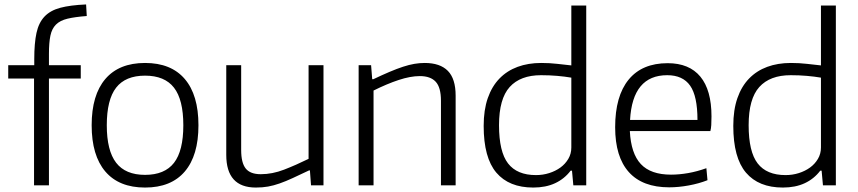

<svg xmlns="http://www.w3.org/2000/svg" viewBox="-20 -833 3856 863"><path d="M133 -480H17V-540H134V-567Q134 -639 144 -685Q154 -731 180 -758.5Q206 -786 251 -798Q296 -810 367 -813L370 -761Q317 -757 283.5 -749Q250 -741 231.5 -722.5Q213 -704 206.5 -672.5Q200 -641 200 -591V-540H343V-480H200V0H133Z M632 10Q515 10 453.5 -62Q392 -134 392 -270Q392 -406 453.5 -478Q515 -550 632 -550Q749 -550 810.5 -478Q872 -406 872 -270Q872 -134 810.5 -62Q749 10 632 10ZM632 -47Q720 -47 762 -101Q804 -155 804 -270Q804 -385 762 -439Q720 -493 632 -493Q544 -493 502 -439Q460 -385 460 -270Q460 -156 502 -101.5Q544 -47 632 -47Z M1130 10Q997 10 997 -137V-540H1064V-159Q1064 -101 1084.5 -75.5Q1105 -50 1152 -50Q1204 -50 1257 -70.5Q1310 -91 1367 -119V-540H1434V0H1378L1373 -67H1369Q1327 -47 1295.5 -32.5Q1264 -18 1237 -8.5Q1210 1 1185 5.5Q1160 10 1130 10Z M1592 -540H1648L1653 -477H1658Q1698 -496 1731 -510Q1764 -524 1791.5 -533Q1819 -542 1842.5 -546Q1866 -550 1889 -550Q1958 -550 1993 -514.5Q2028 -479 2028 -403V0H1962V-380Q1962 -440 1938.5 -465.5Q1915 -491 1867 -491Q1825 -491 1772 -473.5Q1719 -456 1659 -426V0H1592Z M2377 10Q2268 10 2211 -57Q2154 -124 2154 -267Q2154 -339 2172.5 -392Q2191 -445 2225 -480Q2259 -515 2306.5 -532.5Q2354 -550 2413 -550Q2451 -550 2485 -546Q2519 -542 2548 -539V-808H2615V0H2557L2551 -66H2545Q2517 -29 2475 -9.5Q2433 10 2377 10ZM2389 -46Q2420 -46 2448.5 -55Q2477 -64 2499 -80Q2521 -96 2534.5 -119Q2548 -142 2548 -170V-484Q2519 -489 2484.5 -492Q2450 -495 2412 -495Q2319 -495 2271 -442Q2223 -389 2223 -270Q2223 -151 2263.5 -98.5Q2304 -46 2389 -46Z M2988 9Q2868 9 2806.5 -59.5Q2745 -128 2745 -261Q2745 -401 2805.5 -475Q2866 -549 2981 -549Q3078 -549 3128 -488.5Q3178 -428 3178 -310Q3178 -287 3177 -271Q3176 -255 3173 -244H2811Q2816 -143 2860.5 -95.5Q2905 -48 2996 -48Q3033 -48 3073 -55Q3113 -62 3155 -77L3160 -23Q3122 -8 3076 0.5Q3030 9 2988 9ZM2979 -495Q2823 -495 2812 -294H3115Q3115 -401 3082 -448Q3049 -495 2979 -495Z M3499 10Q3390 10 3333 -57Q3276 -124 3276 -267Q3276 -339 3294.5 -392Q3313 -445 3347 -480Q3381 -515 3428.5 -532.5Q3476 -550 3535 -550Q3573 -550 3607 -546Q3641 -542 3670 -539V-808H3737V0H3679L3673 -66H3667Q3639 -29 3597 -9.5Q3555 10 3499 10ZM3511 -46Q3542 -46 3570.5 -55Q3599 -64 3621 -80Q3643 -96 3656.5 -119Q3670 -142 3670 -170V-484Q3641 -489 3606.5 -492Q3572 -495 3534 -495Q3441 -495 3393 -442Q3345 -389 3345 -270Q3345 -151 3385.5 -98.5Q3426 -46 3511 -46Z"/></svg>

Font: Encode Sans Normal
Style: Light
Weight: 300
Designer: Pablo Impallari, Andres Torresi
Foundry: Pablo Impallari, Andres Torresi
Version: Version 1.000; ttfautohint (v1.00) -l 8 -r 50 -G 200 -x 14 -